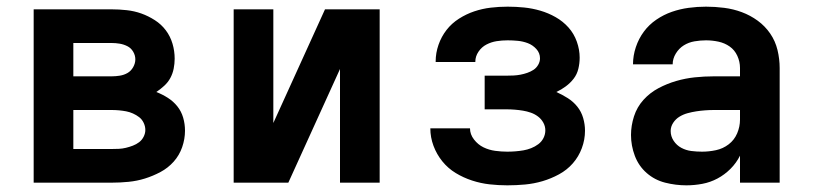

<svg xmlns="http://www.w3.org/2000/svg" viewBox="-20 -548 2440 576"><path d="M81 0V-520H315Q337 -520 360 -517.5Q383 -515 404 -507.5Q425 -500 444.5 -487.5Q464 -475 477.5 -457Q491 -439 497.5 -417Q504 -395 504 -372Q504 -357 501 -342Q498 -327 491 -314Q484 -301 472.5 -290.5Q461 -280 449 -272Q467 -265 483.5 -254.5Q500 -244 512 -229Q524 -214 529.5 -195Q535 -176 535 -156Q535 -131 526.5 -106.5Q518 -82 501 -63Q484 -44 461.5 -32Q439 -20 415 -12.5Q391 -5 365.5 -2.5Q340 0 315 0ZM200 -319H315Q327 -319 339.5 -321Q352 -323 362.5 -329Q373 -335 379.5 -346.5Q386 -358 386 -370Q386 -382 379.5 -393Q373 -404 362 -409.5Q351 -415 339 -417Q327 -419 315 -419H200ZM200 -101H315Q326 -101 336.5 -101.5Q347 -102 357.5 -104.5Q368 -107 378.5 -111Q389 -115 397.5 -121.5Q406 -128 411 -138Q416 -148 416 -158Q416 -169 411 -179.5Q406 -190 397.5 -196.5Q389 -203 379 -207.5Q369 -212 358.5 -214Q348 -216 337 -217Q326 -218 315 -218H200Z M681 0V-520H800V-179L955 -520H1119V0H1000V-341L845 0Z M1502 8Q1475 8 1448.5 5Q1422 2 1396 -6.5Q1370 -15 1347 -29Q1324 -43 1307 -64Q1290 -85 1280.5 -110.5Q1271 -136 1271 -163H1390Q1390 -145 1402 -129.5Q1414 -114 1430.5 -106Q1447 -98 1465.5 -95.5Q1484 -93 1502 -93Q1514 -93 1526.5 -94Q1539 -95 1550.5 -97Q1562 -99 1573.5 -103.5Q1585 -108 1595 -115.5Q1605 -123 1610.5 -134Q1616 -145 1616 -157Q1616 -169 1610 -180Q1604 -191 1594 -198.5Q1584 -206 1572.5 -210Q1561 -214 1549 -216Q1537 -218 1524.5 -219Q1512 -220 1500 -220H1434V-321H1500Q1510 -321 1520.5 -321.5Q1531 -322 1541.5 -324Q1552 -326 1562 -329.5Q1572 -333 1580.5 -338.5Q1589 -344 1594.5 -353.5Q1600 -363 1600 -373Q1600 -389 1589 -401Q1578 -413 1563.5 -418.5Q1549 -424 1533.5 -425.5Q1518 -427 1503 -427Q1486 -427 1470 -424.5Q1454 -422 1439.5 -414.5Q1425 -407 1415.5 -393Q1406 -379 1406 -363V-362H1287V-364Q1287 -389 1295.5 -413.5Q1304 -438 1319.5 -458Q1335 -478 1357 -492Q1379 -506 1403 -514Q1427 -522 1452 -525Q1477 -528 1503 -528Q1528 -528 1552.5 -525.5Q1577 -523 1601 -516Q1625 -509 1647 -496.5Q1669 -484 1685.5 -465.5Q1702 -447 1710.5 -423Q1719 -399 1719 -375Q1719 -358 1715 -341.5Q1711 -325 1701 -312Q1691 -299 1677.5 -289Q1664 -279 1649 -272Q1667 -264 1683.5 -253.5Q1700 -243 1712 -228Q1724 -213 1729.5 -194Q1735 -175 1735 -156Q1735 -129 1725.5 -103.5Q1716 -78 1698.5 -58Q1681 -38 1657 -25Q1633 -12 1607.5 -4.5Q1582 3 1555.5 5.5Q1529 8 1502 8Z M2039 8Q2007 8 1975.5 0Q1944 -8 1920 -29Q1896 -50 1884.5 -80.5Q1873 -111 1873 -143Q1873 -171 1882 -199Q1891 -227 1910.5 -248.5Q1930 -270 1955.5 -283.5Q1981 -297 2008.5 -305Q2036 -313 2064.5 -316Q2093 -319 2122 -319H2200V-344Q2200 -363 2192 -380.5Q2184 -398 2169 -408.5Q2154 -419 2135.5 -423Q2117 -427 2098 -427Q2081 -427 2063.5 -424Q2046 -421 2031.5 -412Q2017 -403 2007.5 -387.5Q1998 -372 1998 -355H1879Q1879 -381 1887.5 -406.5Q1896 -432 1911.5 -453Q1927 -474 1949 -489Q1971 -504 1995.5 -512.5Q2020 -521 2046 -524.5Q2072 -528 2098 -528Q2125 -528 2152.5 -524.5Q2180 -521 2205.5 -511.5Q2231 -502 2253 -486Q2275 -470 2290.5 -447.5Q2306 -425 2312.5 -398Q2319 -371 2319 -344V0H2200V-81Q2189 -59 2171.5 -41.5Q2154 -24 2132.5 -12.5Q2111 -1 2087 3.5Q2063 8 2039 8ZM2086 -93Q2107 -93 2128 -97.5Q2149 -102 2166 -115Q2183 -128 2191.5 -148Q2200 -168 2200 -189V-218H2122Q2109 -218 2095.5 -217Q2082 -216 2069 -214Q2056 -212 2043 -208.5Q2030 -205 2018.5 -198Q2007 -191 1999.5 -179.5Q1992 -168 1992 -155Q1992 -139 2001 -125.5Q2010 -112 2024 -104.5Q2038 -97 2054 -95Q2070 -93 2086 -93Z"/></svg>

Font: Iosevka Aile
Style: Bold
Weight: 700
Designer: Belleve Invis
Foundry: Belleve Invis
Version: Version 28.0.1; ttfautohint (v1.8.4)